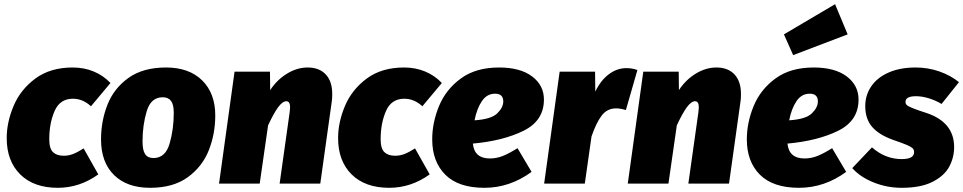

<svg xmlns="http://www.w3.org/2000/svg" viewBox="-20 -876 4595 916"><path d="M507 -480 414 -369Q375 -405 328 -405Q266 -405 240.5 -346.5Q215 -288 215 -212Q215 -167 233 -150Q251 -133 284 -133Q307 -133 328 -141Q349 -149 379 -168L449 -44Q360 20 256 20Q141 20 76.5 -44Q12 -108 12 -217Q12 -293 45 -371Q78 -449 149 -501.5Q220 -554 327 -554Q381 -554 427 -535Q473 -516 507 -480Z M462 -211Q462 -298 492.5 -376Q523 -454 592.5 -504Q662 -554 772 -554Q882 -554 944.5 -492.5Q1007 -431 1007 -325Q1007 -238 976.5 -160Q946 -82 876.5 -31Q807 20 696 20Q586 20 524 -41Q462 -102 462 -211ZM809 -338Q809 -377 796 -394.5Q783 -412 756 -412Q700 -412 680 -345.5Q660 -279 660 -201Q660 -159 672.5 -140.5Q685 -122 712 -122Q769 -122 789 -190.5Q809 -259 809 -338Z M1565 -428Q1565 -405 1563 -393L1508 0H1314L1362 -341Q1364 -359 1364 -364Q1364 -393 1346 -393Q1328 -393 1307 -364.5Q1286 -336 1259 -278L1219 0H1025L1099 -534H1268L1269 -446Q1301 -495 1349 -524.5Q1397 -554 1448 -554Q1503 -554 1534 -521Q1565 -488 1565 -428Z M2088 -480 1995 -369Q1956 -405 1909 -405Q1847 -405 1821.5 -346.5Q1796 -288 1796 -212Q1796 -167 1814 -150Q1832 -133 1865 -133Q1888 -133 1909 -141Q1930 -149 1960 -168L2030 -44Q1941 20 1837 20Q1722 20 1657.5 -44Q1593 -108 1593 -217Q1593 -293 1626 -371Q1659 -449 1730 -501.5Q1801 -554 1908 -554Q1962 -554 2008 -535Q2054 -516 2088 -480Z M2236 -191Q2243 -120 2317 -120Q2349 -120 2379 -132Q2409 -144 2449 -169L2516 -56Q2412 20 2291 20Q2167 20 2104.5 -42.5Q2042 -105 2042 -211Q2042 -291 2074.5 -370Q2107 -449 2178.5 -501.5Q2250 -554 2361 -554Q2462 -554 2518.5 -511.5Q2575 -469 2575 -401Q2575 -300 2477.5 -252Q2380 -204 2236 -191ZM2381 -392Q2381 -429 2342 -429Q2303 -429 2279 -393.5Q2255 -358 2244 -302Q2323 -307 2352 -335Q2381 -363 2381 -392Z M3021 -542 2966 -351Q2939 -359 2920 -359Q2876 -359 2850 -324Q2824 -289 2802 -225L2770 0H2576L2650 -534H2819L2820 -439Q2846 -493 2885 -522Q2924 -551 2968 -551Q2996 -551 3021 -542Z M3515 -428Q3515 -405 3513 -393L3458 0H3264L3312 -341Q3314 -359 3314 -364Q3314 -393 3296 -393Q3278 -393 3257 -364.5Q3236 -336 3209 -278L3169 0H2975L3049 -534H3218L3219 -446Q3251 -495 3299 -524.5Q3347 -554 3398 -554Q3453 -554 3484 -521Q3515 -488 3515 -428Z M3737 -191Q3744 -120 3818 -120Q3850 -120 3880 -132Q3910 -144 3950 -169L4017 -56Q3913 20 3792 20Q3668 20 3605.5 -42.5Q3543 -105 3543 -211Q3543 -291 3575.5 -370Q3608 -449 3679.5 -501.5Q3751 -554 3862 -554Q3963 -554 4019.5 -511.5Q4076 -469 4076 -401Q4076 -300 3978.5 -252Q3881 -204 3737 -191ZM3882 -392Q3882 -429 3843 -429Q3804 -429 3780 -393.5Q3756 -358 3745 -302Q3824 -307 3853 -335Q3882 -363 3882 -392ZM3964 -856 4024 -712 3764 -613 3720 -712Z M4555 -484 4472 -380Q4444 -397 4411.5 -407Q4379 -417 4350 -417Q4300 -417 4300 -390Q4300 -380 4307 -374Q4314 -368 4338 -358.5Q4362 -349 4400 -337Q4532 -293 4532 -174Q4532 -125 4509 -81.5Q4486 -38 4430 -9Q4374 20 4282 20Q4211 20 4147 -6Q4083 -32 4046 -74L4140 -173Q4203 -117 4282 -117Q4341 -117 4341 -150Q4341 -162 4333.5 -169Q4326 -176 4307.5 -184Q4289 -192 4240 -209Q4173 -233 4140.5 -271Q4108 -309 4108 -370Q4108 -422 4136.5 -464Q4165 -506 4219.5 -530Q4274 -554 4348 -554Q4408 -554 4462 -535Q4516 -516 4555 -484Z"/></svg>

Font: Fira Sans Black
Style: Italic
Weight: 900
Italic angle: -8°
Designer: Carrois Corporate & Edenspiekermann AG
Foundry: Carrois Corporate GbR & Edenspiekermann AG
Version: Version 4.203